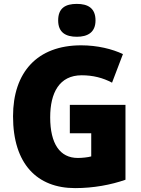

<svg xmlns="http://www.w3.org/2000/svg" viewBox="-20 -957 726 987"><path d="M375 -937C317 -937 279 -916 279 -852C279 -790 318 -768 375 -768C430 -768 471 -790 471 -852C471 -916 431 -937 375 -937ZM339 -418V-272H449V-153C432 -148 401 -145 380 -145C288 -145 238 -218 238 -354C238 -480 285 -570 400 -570C458 -570 509 -557 556 -532L612 -679C557 -705 481 -724 397 -724C171 -724 47 -585 47 -359C47 -114 171 10 366 10C461 10 551 -7 625 -33V-418Z"/></svg>

Font: Noto Sans Telugu SemiCondensed Black
Style: Regular
Weight: 900
Width: 4
Designer: Jelle Bosma - Monotype Design Team
Foundry: Monotype Imaging Inc.
Version: Version 2.005